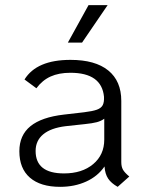

<svg xmlns="http://www.w3.org/2000/svg" viewBox="-20 -713 568 744"><path d="M481 -29 436 11Q411 -3 399 -21Q387 -39 385 -68Q359 -30 314 -9.5Q269 11 213 11Q137 11 96 -24.5Q55 -60 55 -127Q55 -189 98 -224Q141 -259 228 -269L306 -278Q339 -282 355.5 -288Q372 -294 378 -305.5Q384 -317 383 -338Q374 -431 253 -431Q208 -431 176 -416.5Q144 -402 121 -371L75 -405Q122 -481 253 -481Q349 -481 399.5 -440Q450 -399 450 -322V-85Q450 -67 456.5 -55.5Q463 -44 481 -29ZM384 -172V-253Q372 -244 355 -239.5Q338 -235 308 -232L234 -224Q177 -217 147.5 -192.5Q118 -168 118 -128Q118 -41 228 -41Q298 -41 341 -77Q384 -113 384 -172ZM323 -693H397L298 -548H243Z"/></svg>

Font: KoHo
Style: Regular
Weight: 400
Version: Version 1.000; ttfautohint (v1.6)